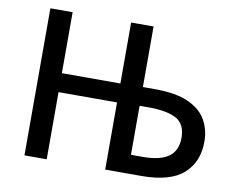

<svg xmlns="http://www.w3.org/2000/svg" viewBox="-78 -816 1127 918"><g transform="rotate(10 485.5 -357.0)"><path d="M95 0V-714H203V-418H487V-714H596V-420H654Q756 -420 816.5 -393Q877 -366 904 -319Q931 -272 931 -213Q931 -115 866.5 -57.5Q802 0 662 0H487V-326H203V0ZM654 -91Q737 -91 778.5 -120.5Q820 -150 820 -213Q820 -279 775 -304Q730 -329 640 -329H596V-91Z"/></g></svg>

Font: Noto Sans Medium
Style: Regular
Weight: 500
Designer: Monotype Design Team
Foundry: Monotype Imaging Inc.
Version: Version 2.007